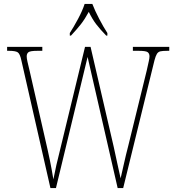

<svg xmlns="http://www.w3.org/2000/svg" viewBox="-20 -951 891 971"><path d="M88 -646Q81 -679 69.5 -686.5Q58 -694 25 -694H16V-714H194V-694H170Q133 -694 124 -687Q115 -680 115 -666Q115 -656 119 -638.5Q123 -621 130 -592L221 -193Q228 -162 232.5 -139.5Q237 -117 241 -95.5Q245 -74 250 -44Q258 -85 265.5 -118Q273 -151 283 -190L410 -714H438L555 -209Q565 -162 573.5 -123.5Q582 -85 590 -49Q597 -79 607 -124Q617 -169 628 -211L722 -594Q728 -622 732 -639Q736 -656 736 -666Q736 -680 727 -687Q718 -694 681 -694H652V-714H836V-694H826Q803 -694 791.5 -691.5Q780 -689 773.5 -678.5Q767 -668 761 -645L603 0H575L423 -663L263 0H235ZM333 -784Q352 -813 374.5 -855Q397 -897 408 -931H447Q460 -897 482 -855Q504 -813 523 -784V-771H517Q486 -803 466.5 -828.5Q447 -854 429 -891Q409 -854 389 -828.5Q369 -803 339 -771H333Z"/></svg>

Font: Noto Serif Tamil Condensed Thin
Style: Regular
Weight: 100
Width: 3
Designer: Indian Type Foundry, Tom Grace, and the Monotype Design Team
Foundry: Monotype Imaging Inc.
Version: Version 2.004; ttfautohint (v1.8.4.7-5d5b)